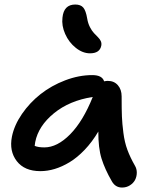

<svg xmlns="http://www.w3.org/2000/svg" viewBox="-20 -800 688 857"><path d="M381.8 -562Q349.1 -562 318.4 -586.4Q287.6 -610.8 271 -648.2Q254.4 -685.5 258.8 -721.2Q264.6 -779.8 315.9 -779.8Q340.3 -779.8 351.8 -766.1Q363.3 -752.4 369.1 -717.8Q372.6 -696.3 381.3 -679.2Q390.1 -662.1 399.4 -652.3Q408.7 -642.6 417.2 -634Q425.8 -625.5 429.9 -616.5Q434.1 -607.4 432.1 -596.2Q425.3 -562 381.8 -562ZM160.2 -36.1Q89.4 -36.1 54.9 -80.8Q20.5 -125.5 33.2 -189.9Q43.5 -241.2 78.1 -291.5Q112.8 -341.8 161.1 -379.9Q209.5 -418 270.8 -441.4Q332 -464.8 392.1 -464.8Q436 -464.8 444.8 -437Q454.6 -439 460.9 -439Q489.3 -439 506.1 -419.7Q522.9 -400.4 522.9 -370.1Q522.9 -310.5 524.2 -279.5Q525.4 -248.5 530.8 -206.8Q536.1 -165 548.6 -131.3Q561 -97.7 582 -61Q590.8 -46.4 590.6 -28.8Q590.3 -11.2 582.8 3.2Q575.2 17.6 559.8 27.3Q544.4 37.1 524.9 37.1Q494.6 37.1 479 8.8Q448.2 -44.4 433.3 -92Q418.5 -139.6 418.9 -212.9Q391.1 -166 357.7 -131.1Q324.2 -96.2 290.5 -75.9Q256.8 -55.7 224.4 -45.9Q191.9 -36.1 160.2 -36.1ZM137.2 -166Q134.8 -151.4 134.8 -148.9Q150.4 -142.1 178.2 -142.1Q235.4 -142.1 293 -200.4Q350.6 -258.8 394 -367.2Q290 -351.1 220.7 -294.4Q151.4 -237.8 137.2 -166Z"/></svg>

Font: Shantell Sans Irregular
Style: Italic
Weight: 500
Italic angle: -11.31°
Designer: Stephen Nixon, Anya Danilova, Shantell Martin
Foundry: Arrow Type
Version: Version 1.006;[9816181b4]